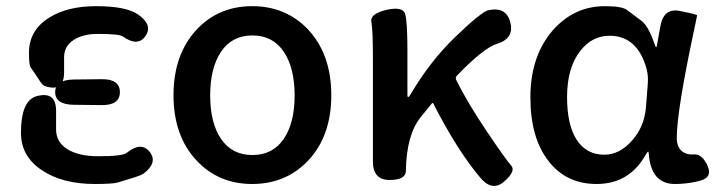

<svg xmlns="http://www.w3.org/2000/svg" viewBox="-20 -584 2335 623"><path d="M219 -244Q159 -245 159 -285Q159 -325 219 -326L309 -327Q369 -328 369 -285Q369 -242 309 -243ZM188 -350Q188 -283 125 -305Q119 -307 112 -317Q96 -342 79 -366Q74 -374 74 -413Q74 -486 140 -527Q199 -564 292 -564Q389 -564 428 -537Q477 -503 452 -467Q427 -431 378 -466Q366 -474 297 -474Q249 -474 218.5 -454Q188 -434 188 -398ZM99 -272Q162 -289 162 -224V-164Q162 -123 198.5 -100Q235 -77 300 -77Q377 -77 391 -88Q438 -126 466 -91Q493 -56 445 -20Q441 -17 421 -10Q392 -1 363 8Q346 13 288 13Q183 13 117 -31Q48 -76 48 -153Q48 -258 99 -272Z M619 -62Q543 -142 543 -275Q543 -408 619 -489Q690 -564 798.5 -564Q907 -564 979 -489Q1055 -408 1055 -275Q1055 -142 979 -62Q907 13 798.5 13Q690 13 619 -62ZM697.5 -133Q733 -81 799 -81Q865 -81 900.5 -133Q936 -185 936 -274.5Q936 -364 900.5 -416.5Q865 -469 799 -469Q733 -469 697.5 -416.5Q662 -364 662 -274.5Q662 -185 697.5 -133Z M1616 5Q1577 39 1538 -8Q1463 -97 1386 -248Q1384 -252 1381 -248L1346 -205Q1299 -148 1297 -30Q1297 0 1244 0Q1190 0 1190 -60V-394Q1190 -488 1185 -513.5Q1180 -539 1234 -552Q1288 -564 1295 -537.5Q1302 -511 1302 -419V-274Q1302 -269 1304.5 -269Q1307 -269 1314 -281Q1376 -385 1454 -461Q1542 -546 1565 -551Q1623 -563 1636 -511Q1649 -459 1593 -442Q1550 -429 1463 -339Q1456 -332 1461 -323Q1498 -249 1560 -157Q1622 -65 1638.5 -47Q1655 -29 1616 5Z M1916 13Q1818 13 1761 -60Q1701 -135 1701 -268.5Q1701 -402 1774 -486Q1843 -564 1943 -564Q1997 -564 2014 -552Q2038 -534 2062 -516Q2084 -499 2104 -441Q2107 -431 2109 -431Q2111 -431 2112 -439L2123 -500Q2134 -560 2188 -548Q2243 -537 2242 -534Q2241 -529 2235 -500Q2176 -226 2176 -136Q2176 -109 2191 -95Q2206 -81 2232 -83Q2258 -85 2276 -46Q2293 -7 2249 3L2237 6Q2204 13 2170 13Q2092 13 2085 -86Q2085 -92 2083 -92Q2081 -92 2074 -80Q2021 13 1916 13ZM1941 -82Q1990 -82 2030.5 -127.5Q2071 -173 2076 -236L2082 -313Q2084 -337 2078 -361Q2048 -468 1958 -468Q1901 -468 1863 -419Q1820 -364 1820 -269Q1820 -178 1851.5 -130Q1883 -82 1941 -82Z"/></svg>

Font: Resource Han Rounded CN Medium
Style: Regular
Weight: 500
Designer: Cyano Hao (round all glyphs); Ryoko NISHIZUKA 西塚涼子 (kana, bopomofo & ideographs); Paul D. Hunt (Latin, Greek & Cyrillic)
Foundry: Cyano Hao
Version: 0.990